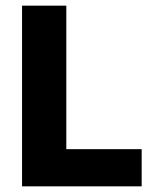

<svg xmlns="http://www.w3.org/2000/svg" viewBox="-20 -659 547 679"><path d="M214.5 -639V0H58V-639ZM147 0V-131.5H481V0Z"/></svg>

Font: Anek Kannada Medium
Style: Bold
Weight: 700
Version: Version 1.003